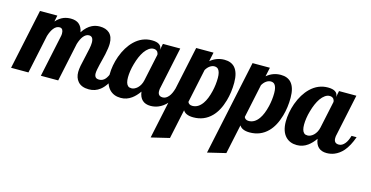

<svg xmlns="http://www.w3.org/2000/svg" viewBox="-116 -913 2976 1539"><g transform="rotate(15 1371.5 -143.5)"><path d="M516.1 -29.3Q490.2 -59.6 490.2 -106.9Q490.2 -129.4 495.8 -159.2Q501.5 -189 512.7 -235.8Q523.9 -283.7 529.5 -312.3Q535.2 -340.8 535.2 -361.8Q535.2 -413.1 499 -413.1Q473.6 -413.1 452.1 -386.2Q434.1 -363.3 420.9 -320.8L353 0H209L282.2 -345.2Q285.2 -356.9 285.2 -370.1Q285.2 -390.1 278.8 -400.9Q270.5 -414.1 254.9 -414.1Q226.6 -414.1 205.6 -386.7Q187 -363.3 173.8 -320.8L106 0H-38.1L67.9 -500H211.9L201.2 -448.2Q230.5 -481 265.1 -494.6Q292.5 -504.9 323.2 -504.9Q365.2 -504.9 390.1 -485.4Q418 -463.4 425.8 -418.9Q458 -468.8 500 -489.3Q529.8 -503.9 564.9 -503.9Q615.2 -503.9 644.5 -477.5Q675.8 -448.7 675.8 -391.1Q675.8 -358.4 663.6 -300.8Q658.7 -276.9 651.9 -252.4Q639.6 -205.6 631.8 -166Q627.9 -145.5 627.9 -132.8Q627.9 -112.8 637 -101.8Q646 -90.8 668 -90.8Q697.8 -90.8 718.3 -115.2Q733.9 -133.8 752 -179.2H793.9Q756.8 -69.3 700.2 -25.4Q660.2 5.9 607.9 5.9Q545.9 5.9 516.1 -29.3Z M779.8 -29.8Q738.8 -71.8 738.8 -154.8Q738.8 -189.9 745.8 -229Q752.9 -268.1 766.6 -306.2Q797.9 -392.1 852.1 -444.8Q914.6 -504.9 996.1 -504.9Q1036.6 -504.9 1056.9 -491Q1077.1 -477.1 1077.1 -454.1V-446.8L1087.9 -500H1231.9L1160.2 -160.2Q1155.8 -145.5 1155.8 -127.9Q1155.8 -85 1196.8 -85Q1224.1 -85 1246.6 -112.8Q1265.6 -136.2 1277.8 -179.2H1319.8Q1293 -103 1254.9 -58.6Q1222.7 -22 1182.1 -5.9Q1152.3 5.9 1119.1 5.9Q1076.7 5.9 1051.5 -17.3Q1026.4 -40.5 1021 -85.9Q992.7 -45.9 961.4 -23.4Q921.4 5.9 872.1 5.9Q814.9 5.9 779.8 -29.8ZM984.9 -113.3Q1011.2 -138.7 1020 -179.2L1067.9 -404.8Q1067.9 -409.7 1065.7 -416.3Q1063.5 -422.9 1059.6 -428.7Q1047.9 -442.9 1026.9 -442.9Q1006.8 -442.9 988 -429.7Q969.2 -416.5 952.6 -393.1Q923.3 -350.6 904.3 -282.2Q895.5 -252 891.1 -222.4Q886.7 -192.9 886.7 -168.9Q886.7 -119.1 905.3 -101.6Q911.6 -94.7 919.4 -92.8Q927.2 -90.8 937 -90.8Q948.2 -90.8 960.7 -96.7Q973.1 -102.5 984.9 -113.3Z M1354 -537.1H1498L1481.9 -461.9Q1532.7 -504.9 1598.6 -504.9Q1654.8 -504.9 1685.5 -470.7Q1720.7 -430.7 1720.7 -347.2Q1720.7 -266.6 1700.2 -195.8Q1674.3 -105.5 1625 -55.7Q1564.5 5.9 1474.6 5.9Q1439.9 5.9 1417.5 -4.9Q1400.4 -12.7 1389.6 -29.8L1337.9 213.9L1187 250ZM1526.9 -130.4Q1554.2 -168.9 1570.8 -238.8Q1584 -294.9 1584 -350.1Q1584 -399.4 1565.9 -420.4Q1554.2 -433.1 1533.7 -433.1Q1515.6 -433.1 1497.1 -420.4Q1478.5 -407.7 1464.8 -383.8L1405.8 -104Q1409.2 -94.2 1418.7 -87.6Q1428.2 -81.1 1443.8 -81.1Q1492.2 -81.1 1526.9 -130.4Z M1821.8 -537.1H1965.8L1949.7 -461.9Q2000.5 -504.9 2066.4 -504.9Q2122.6 -504.9 2153.3 -470.7Q2188.5 -430.7 2188.5 -347.2Q2188.5 -266.6 2168 -195.8Q2142.1 -105.5 2092.8 -55.7Q2032.2 5.9 1942.4 5.9Q1907.7 5.9 1885.3 -4.9Q1868.2 -12.7 1857.4 -29.8L1805.7 213.9L1654.8 250ZM1994.6 -130.4Q2022 -168.9 2038.6 -238.8Q2051.8 -294.9 2051.8 -350.1Q2051.8 -399.4 2033.7 -420.4Q2022 -433.1 2001.5 -433.1Q1983.4 -433.1 1964.8 -420.4Q1946.3 -407.7 1932.6 -383.8L1873.5 -104Q1877 -94.2 1886.5 -87.6Q1896 -81.1 1911.6 -81.1Q1960 -81.1 1994.6 -130.4Z M2241.2 -29.8Q2200.2 -71.8 2200.2 -154.8Q2200.2 -189.9 2207.3 -229Q2214.4 -268.1 2228 -306.2Q2259.3 -392.1 2313.5 -444.8Q2376 -504.9 2457.5 -504.9Q2498 -504.9 2518.3 -491Q2538.6 -477.1 2538.6 -454.1V-446.8L2549.3 -500H2693.4L2621.6 -160.2Q2617.2 -145.5 2617.2 -127.9Q2617.2 -85 2658.2 -85Q2685.5 -85 2708 -112.8Q2727.1 -136.2 2739.3 -179.2H2781.2Q2754.4 -103 2716.3 -58.6Q2684.1 -22 2643.6 -5.9Q2613.8 5.9 2580.6 5.9Q2538.1 5.9 2512.9 -17.3Q2487.8 -40.5 2482.4 -85.9Q2454.1 -45.9 2422.9 -23.4Q2382.8 5.9 2333.5 5.9Q2276.4 5.9 2241.2 -29.8ZM2446.3 -113.3Q2472.7 -138.7 2481.4 -179.2L2529.3 -404.8Q2529.3 -409.7 2527.1 -416.3Q2524.9 -422.9 2521 -428.7Q2509.3 -442.9 2488.3 -442.9Q2468.3 -442.9 2449.5 -429.7Q2430.7 -416.5 2414.1 -393.1Q2384.8 -350.6 2365.7 -282.2Q2356.9 -252 2352.5 -222.4Q2348.1 -192.9 2348.1 -168.9Q2348.1 -119.1 2366.7 -101.6Q2373 -94.7 2380.9 -92.8Q2388.7 -90.8 2398.4 -90.8Q2409.7 -90.8 2422.1 -96.7Q2434.6 -102.5 2446.3 -113.3Z"/></g></svg>

Font: Pattaya
Style: Regular
Weight: 400
Designer: Pablo Impallari / Thai characters Designed by Thanarat Vachiruckul and Suppakit Chalermlarp
Foundry: Pablo Impallari
Version: Version 2.000